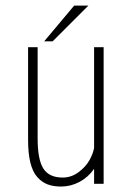

<svg xmlns="http://www.w3.org/2000/svg" viewBox="-20 -674 490 704"><path d="M142 -522.5 252 -653.5H304L173 -522.5ZM204 10Q175 10 153.8 1.8Q132.5 -6.5 116 -25.5Q99.5 -44.5 91.2 -78.2Q83 -112 83 -161V-501H118V-166Q118 -89 139 -56Q160 -23 210 -23Q241.5 -23 267.8 -42.5Q294 -62 307.5 -85.8Q321 -109.5 325 -131.5V-501H360V0H325V-55Q304 -24.5 271.8 -7.2Q239.5 10 204 10Z"/></svg>

Font: League Mono Condensed Thin
Style: Regular
Weight: 100
Width: 1
Designer: Tyler Finck
Foundry: The League of Moveable Type / Tyler Finck
Version: Version 2.210